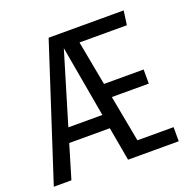

<svg xmlns="http://www.w3.org/2000/svg" viewBox="-134 -811 931 933"><g transform="rotate(-20 331.5 -344.5)"><path d="M635 -73V0H373L342 -174H132L80 0H-11L213 -689H601L591 -616H346L389 -386H594V-313H403L448 -73ZM330 -247 265 -616 154 -247Z"/></g></svg>

Font: Fira Sans Compressed
Style: Regular
Weight: 400
Width: 1
Designer: bBox Type GmbH & Carrois Corporate GbR & Edenspiekermann AG
Foundry: bBox Type GmbH & Carrois Corporate GbR & Edenspiekermann AG
Version: Version 4.301